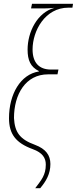

<svg xmlns="http://www.w3.org/2000/svg" viewBox="-20 -780 401 1002"><path d="M164 202H190C221 165 243 127 243 76C243 30 219 -3 163 -24C83 -53 57 -90 53 -164C53 -287 113 -392 231 -392H280L285 -417H246C184 -417 150 -453 150 -522C150 -619 215 -740 337 -740H358L361 -760H147L142 -736H206C222 -736 243 -737 264 -739C175 -715 124 -614 124 -521C124 -466 139 -431 183 -409V-407C87 -392 27 -289 27 -163C27 -80 63 -34 150 -2C203 17 219 45 219 79C219 135 195 160 164 202Z"/></svg>

Font: Noto Sans ExtraCondensed Thin
Style: Italic
Weight: 100
Width: 2
Italic angle: -12°
Designer: Monotype Design Team
Foundry: Monotype Imaging Inc.
Version: Version 2.013